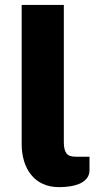

<svg xmlns="http://www.w3.org/2000/svg" viewBox="-20 -749 397 774"><path d="M67.4 -166.5V-729H237.3V-175.3Q237.3 -144.5 248 -130.9Q257.3 -117.2 286.1 -117.2H340.8V-64Q340.8 -43.9 330.6 -30.8Q318.8 -16.6 302.7 -9.3Q286.6 -2 263.2 2Q242.7 5.4 218.3 5.4Q180.7 5.4 152.8 -7.8Q125.5 -19.5 105.5 -44.4Q86.9 -67.4 77.1 -99.1Q67.4 -131.3 67.4 -166.5Z"/></svg>

Font: Lato-ExtraBold
Style: Regular
Weight: 500
Designer: Lukasz Dziedzic with Adam Twardoch and Botio Nikoltchev
Foundry: tyPoland Lukasz Dziedzic
Version: ""